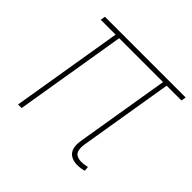

<svg xmlns="http://www.w3.org/2000/svg" viewBox="-140 -695 849 849"><g transform="rotate(45 285.0 -270.5)"><path d="M474.6 1Q424.3 11.7 396.7 -8.5Q369.1 -28.8 378.4 -85.4L452.6 -534.2H475.1L400.9 -85.4Q393.1 -37.6 415 -25.1Q437 -12.7 477.1 -22Q480.5 -22.9 479.2 -22.7Q478 -22.5 481.4 -22.9L483.4 -1.5Q481.4 -1 479.2 -0.5Q477.1 0 474.6 1ZM67.4 0 155.8 -534.2H178.2L89.8 0ZM61 -523.4 64.9 -545.9H569.8L565.9 -523.4Z"/></g></svg>

Font: Inter Thin
Style: Italic
Weight: 250
Italic angle: -9.3988°
Designer: Rasmus Andersson
Foundry: rsms
Version: Version 4.001;git-66647c0bb